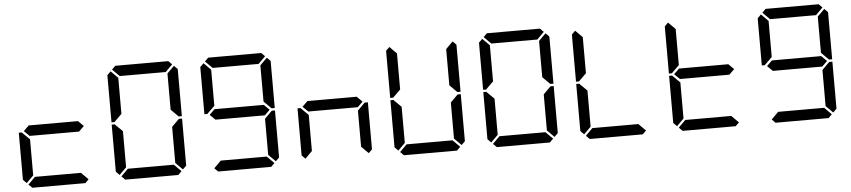

<svg xmlns="http://www.w3.org/2000/svg" viewBox="-51 -1340 7447 1680"><g transform="rotate(-5 3672.0 -500.0)"><path d="M672 -31 641 0H175L144 -31L206 -93H610ZM130 -45 99 -76V-490H126L130 -485L192 -424V-107ZM671 -499 624 -453V-454H192V-453L144 -500L192 -547V-546H624Z M1502 -955 1533 -924V-510H1506L1501 -514L1440 -575V-893ZM946 -515 942 -510H915V-924L946 -955L1008 -893V-576ZM960 -969 991 -1000H1457L1488 -969L1426 -907H1022ZM946 -45 915 -76V-490H942L946 -485L1008 -424V-107ZM1501 -485 1506 -489H1533V-76L1502 -45L1440 -107V-424ZM1488 -31 1457 0H991L960 -31L1022 -93H1426Z M2304 -31 2273 0H1807L1776 -31L1838 -93H2242ZM2303 -499 2256 -453V-454H1824V-453L1776 -500L1824 -547V-546H2256ZM1762 -515 1758 -510H1731V-924L1762 -955L1824 -893V-576ZM1776 -969 1807 -1000H2273L2304 -969L2242 -907H1838ZM2318 -955 2349 -924V-510H2322L2317 -514L2256 -575V-893ZM2317 -485 2322 -489H2349V-76L2318 -45L2256 -107V-424Z M3133 -485 3138 -489H3165V-76L3134 -45L3072 -107V-424ZM2578 -45 2547 -76V-490H2574L2578 -485L2640 -424V-107ZM3119 -499 3072 -453V-454H2640V-453L2592 -500L2640 -547V-546H3072Z M3950 -955 3981 -924V-510H3954L3949 -514L3888 -575V-893ZM3949 -485 3954 -489H3981V-76L3950 -45L3888 -107V-424ZM3936 -31 3905 0H3439L3408 -31L3470 -93H3874ZM3394 -45 3363 -76V-490H3390L3394 -485L3456 -424V-107ZM3394 -515 3390 -510H3363V-924L3394 -955L3456 -893V-576Z M4766 -955 4797 -924V-510H4770L4765 -514L4704 -575V-893ZM4210 -515 4206 -510H4179V-924L4210 -955L4272 -893V-576ZM4224 -969 4255 -1000H4721L4752 -969L4690 -907H4286ZM4210 -45 4179 -76V-490H4206L4210 -485L4272 -424V-107ZM4765 -485 4770 -489H4797V-76L4766 -45L4704 -107V-424ZM4752 -31 4721 0H4255L4224 -31L4286 -93H4690Z M5568 -31 5537 0H5071L5040 -31L5102 -93H5506ZM5026 -45 4995 -76V-490H5022L5026 -485L5088 -424V-107ZM5026 -515 5022 -510H4995V-924L5026 -955L5088 -893V-576Z M6383 -499 6336 -453V-454H5904V-453L5856 -500L5904 -547V-546H6336ZM6384 -31 6353 0H5887L5856 -31L5918 -93H6322ZM5842 -45 5811 -76V-490H5838L5842 -485L5904 -424V-107ZM5842 -515 5838 -510H5811V-924L5842 -955L5904 -893V-576Z M7200 -31 7169 0H6703L6672 -31L6734 -93H7138ZM7199 -499 7152 -453V-454H6720V-453L6672 -500L6720 -547V-546H7152ZM6658 -515 6654 -510H6627V-924L6658 -955L6720 -893V-576ZM6672 -969 6703 -1000H7169L7200 -969L7138 -907H6734ZM7214 -955 7245 -924V-510H7218L7213 -514L7152 -575V-893ZM7213 -485 7218 -489H7245V-76L7214 -45L7152 -107V-424Z"/></g></svg>

Font: seg115
Style: Regular
Weight: 400
Designer: Keshikan(Twitter:@keshinomi_88pro)
Version: seg115 Version 0.46